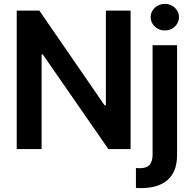

<svg xmlns="http://www.w3.org/2000/svg" viewBox="-20 -761 983 980"><path d="M646.5 0H533.2L198.2 -483.4H192.4V0H65.4V-707H180.7L513.7 -223.6H520.5V-707H646.5ZM883.8 -530.3V30.3Q883.8 114.7 836.2 157Q788.6 199.2 699.2 199.2Q683.6 199.2 673.8 198.2V96.7Q680.7 97.7 692.4 97.7Q727.5 97.7 743.2 80.6Q758.8 63.5 758.8 29.3V-530.3ZM749 -673.8Q749 -691.9 758.8 -707.5Q768.6 -723.1 785.4 -732.2Q802.2 -741.2 821.3 -741.2Q840.8 -741.2 857.4 -732.2Q874 -723.1 883.8 -707.5Q893.6 -691.9 893.6 -673.8Q893.6 -655.3 883.8 -639.4Q874 -623.5 857.4 -614.5Q840.8 -605.5 821.3 -605.5Q802.2 -605.5 785.4 -614.5Q768.6 -623.5 758.8 -639.4Q749 -655.3 749 -673.8Z"/></svg>

Font: Pretendard Std SemiBold
Style: Regular
Weight: 600
Designer: Base glyphs from Inter by Rasmus Andersson; Hangeul glyphs from Noto Sans CJK(Source Han Sans) by Jang Soo-young and Kan
Foundry: Kil Hyung-jin
Version: Version 1.309